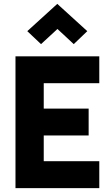

<svg xmlns="http://www.w3.org/2000/svg" viewBox="-20 -972 575 992"><path d="M158 -272V-411H438V-272ZM155 -542 206 -601V-80L150 -139H493V0H60V-681H493V-542ZM192 -744 121 -811 276 -952 431 -811 361 -744 245 -852H309Z"/></svg>

Font: Gabarito
Style: Bold
Weight: 700
Designer: Leandro Assis / Alvaro Franca / Felipe Casaprima
Foundry: Naipe Foundry
Version: Version 1.000